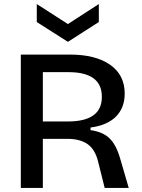

<svg xmlns="http://www.w3.org/2000/svg" viewBox="-20 -930 702 950"><path d="M83 0V-660H325Q453 -660 525 -609.5Q597 -559 597 -467Q597 -397 554 -353.5Q511 -310 428 -299V-286Q488 -278 521.5 -246Q555 -214 575 -144L617 0H498L465 -132Q450 -192 412.5 -217.5Q375 -243 314 -243H192V0ZM192 -329H317Q399 -329 441.5 -359Q484 -389 484 -451Q484 -573 319 -573H192ZM162 -910 316 -811 469 -910V-821L316 -723L162 -821Z"/></svg>

Font: Bricolage Grotesque 12pt Medium
Style: Regular
Weight: 500
Designer: Mathieu Triay
Foundry: Atelier Triay
Version: Version 1.001; ttfautohint (v1.8.4.7-5d5b);gftools[0.9.33.de